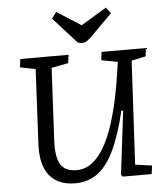

<svg xmlns="http://www.w3.org/2000/svg" viewBox="-62 -998 923 1066"><g transform="rotate(-5 399.5 -464.5)"><path d="M654 -60 747 -47 741 0H579L571 -12L614 -365H604Q571 -227 530.5 -144Q490 -61 437.5 -23.5Q385 14 315 14Q218 14 170.5 -46Q123 -106 129 -222L150 -637L64 -654L70 -700H339L333 -654L239 -636L218 -230Q214 -139 239.5 -98.5Q265 -58 328 -58Q377 -58 416 -88.5Q455 -119 484.5 -171.5Q514 -224 535.5 -290.5Q557 -357 572.5 -429Q588 -501 598 -570L608 -637L517 -654L523 -700H770L764 -654L685 -637ZM265 -908 291 -943 426 -857 568 -943 593 -909 473 -789Q459 -775 447 -767Q435 -759 421 -759Q412 -759 406.5 -760.5Q401 -762 396 -763Z"/></g></svg>

Font: Literata 7pt
Style: Italic
Weight: 400
Italic angle: -2°
Designer: Latin by Veronika Burian and Jose Scaglione. Greek by Irene Vlachou. Cyrillic by Vera Evstafieva
Foundry: TypeTogether
Version: Version 3.002